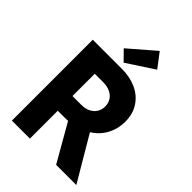

<svg xmlns="http://www.w3.org/2000/svg" viewBox="-274 -1088 1208 1208"><g transform="rotate(45 330.5 -484.0)"><path d="M65.4 -719.7H325.2Q396.5 -719.7 453.1 -693.8Q509.8 -668 542.5 -617.9Q575.2 -567.9 575.2 -498Q574.7 -434.6 546.1 -381.8Q517.6 -329.1 464.4 -295.4L638.7 0H459L316.4 -249Q295.9 -248 285.2 -248H225.6V0H65.4ZM241.2 -819.3 413.1 -967.8 485.4 -873 304.7 -754.9ZM305.7 -378.9Q338.9 -378.9 364.3 -391.4Q389.6 -403.8 403.8 -426.3Q418 -448.7 418 -477.5Q418 -507.8 403.3 -530.3Q388.7 -552.7 361.8 -564.9Q335 -577.1 299.8 -577.1H225.6V-378.9Z"/></g></svg>

Font: Reddit Sans Vanilla ExtraBold
Style: Regular
Weight: 800
Designer: Stephen Hutchings
Foundry: Reddit
Version: Version 1.013